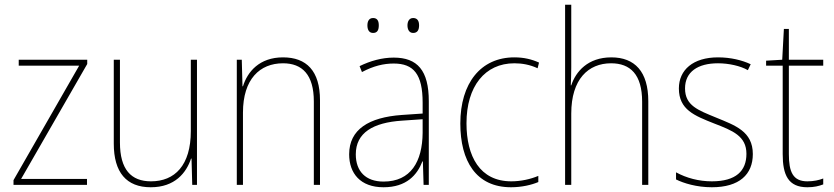

<svg xmlns="http://www.w3.org/2000/svg" viewBox="-20 -780 3517 810"><path d="M347 0V-25H69L348 -510V-528H59V-503H314L37 -20V0Z M811 -528H785V-227C785 -82 717 -15 617 -15C533 -15 486 -65 486 -179V-528H460V-174C460 -53 513 10 616 10C718 10 766 -51 786 -111H788L791 0H811Z M1174 -538C1074 -538 1024 -477 1005 -416H1003L1000 -528H979V0H1005V-305C1005 -446 1076 -513 1174 -513C1255 -513 1304 -465 1304 -352V0H1330V-357C1330 -481 1273 -538 1174 -538Z M1530 -673C1530 -656 1536 -641 1554 -641C1573 -641 1578 -655 1578 -673C1578 -690 1573 -704 1554 -704C1536 -704 1530 -689 1530 -673ZM1699 -673C1699 -656 1706 -641 1723 -641C1742 -641 1748 -655 1748 -673C1748 -690 1742 -704 1723 -704C1706 -704 1699 -689 1699 -673ZM1641 -537C1591 -537 1542 -523 1497 -501L1507 -476C1556 -502 1599 -512 1641 -512C1725 -512 1763 -467 1763 -347V-301L1675 -295C1536 -285 1453 -234 1453 -129C1453 -49 1500 10 1598 10C1695 10 1740 -42 1762 -99H1764L1767 0H1789V-353C1789 -483 1741 -537 1641 -537ZM1676 -271 1763 -277V-220C1762 -98 1713 -14 1598 -14C1523 -14 1481 -57 1481 -129C1481 -220 1554 -263 1676 -271Z M2136 10C2181 10 2223 0 2251 -12V-38C2218 -24 2177 -15 2137 -15C2004 -15 1948 -121 1948 -260C1948 -416 2026 -513 2150 -513C2183 -513 2216 -507 2248 -492L2254 -516C2223 -530 2190 -538 2150 -538C2008 -538 1922 -429 1922 -259C1922 -101 1988 10 2136 10Z M2390 -495V-760H2364V0H2390V-301C2390 -446 2462 -513 2558 -513C2639 -513 2689 -466 2689 -351V0H2715V-353C2715 -478 2658 -538 2559 -538C2460 -538 2409 -478 2390 -420H2388C2389 -446 2390 -464 2390 -495Z M3156 -130C3156 -226 3081 -251 3001 -284C2926 -315 2870 -334 2870 -407C2870 -477 2924 -513 3009 -513C3054 -513 3104 -502 3135 -484L3147 -509C3111 -526 3063 -538 3009 -538C2904 -538 2844 -485 2844 -407C2844 -317 2910 -292 2993 -259C3071 -229 3129 -206 3129 -131C3129 -59 3085 -15 2983 -15C2928 -15 2876 -29 2832 -53V-23C2864 -7 2919 10 2983 10C3099 10 3156 -44 3156 -130Z M3386 -15C3325 -15 3308 -55 3308 -130V-503H3453V-528H3308V-658H3287L3280 -528L3212 -524V-503H3282V-130C3282 -42 3305 10 3386 10C3415 10 3434 5 3453 -2V-27C3435 -20 3413 -15 3386 -15Z"/></svg>

Font: Noto Sans Gujarati UI SemiCondensed Thin
Style: Regular
Weight: 100
Width: 4
Designer: Jelle Bosma - Monotype Design Team, Universal Thirst
Foundry: Monotype Imaging Inc.
Version: Version 2.106